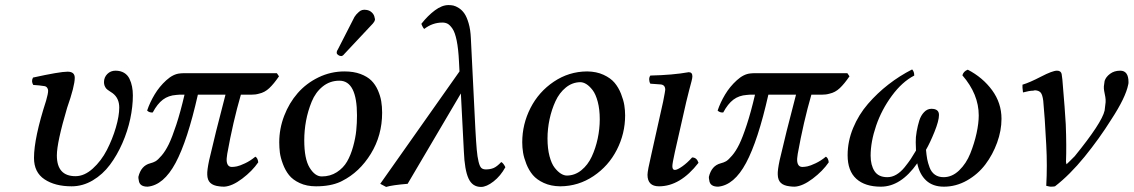

<svg xmlns="http://www.w3.org/2000/svg" viewBox="-20 -718 4428 750"><path d="M499 -345.2Q499 -301.8 488.8 -253.7Q478.5 -205.6 458 -158.7Q437.5 -111.8 409.4 -74.2Q381.3 -36.6 342.3 -13.4Q303.2 9.8 259.8 9.8Q194.8 9.8 153.8 -17.6Q112.8 -44.9 112.8 -101.1Q112.8 -178.7 160.2 -325.2Q168 -352.1 168 -363.8Q168 -370.6 163.6 -376Q159.2 -381.3 151.9 -381.8Q134.3 -384.8 109.9 -386.2Q101.1 -400.4 108.9 -415Q213.4 -438 244.1 -438Q272 -438 272 -414.1Q272 -381.8 242.2 -296.9Q202.1 -161.6 202.1 -110.8Q202.1 -29.8 274.9 -29.8Q309.6 -29.8 342.5 -59.6Q375.5 -89.4 397.5 -132.1Q419.4 -174.8 432.6 -220Q445.8 -265.1 445.8 -297.9Q445.8 -334.5 419.9 -354Q417.5 -356 408.2 -361.8Q398.9 -367.7 395 -372.1Q386.2 -382.8 386.2 -397Q386.2 -416 399.2 -429Q412.1 -441.9 431.2 -441.9Q450.7 -441.9 464.6 -433.6Q478.5 -425.3 485.6 -410.6Q492.7 -396 495.8 -379.9Q499 -363.8 499 -345.2Z M1061.5 -432.1 1069.8 -419.9Q1049.8 -390.6 1032 -373.8Q1014.2 -356.9 991.7 -352.1Q978.5 -348.1 960.9 -348.1H920.9Q890.1 -242.2 867.7 -117.2Q864.3 -97.2 865.7 -86.9Q868.7 -65.9 885.7 -65.9Q894 -65.9 905.3 -68.1Q916.5 -70.3 937.3 -80.1Q958 -89.8 977.5 -106Q986.8 -101.1 988.8 -84Q965.3 -49.8 926.3 -20.3Q887.2 9.3 856 11.2Q844.7 11.2 835.9 9.8Q813 7.3 801.5 -3.7Q790 -14.6 789.6 -36.1Q788.6 -52.2 796.9 -91.8Q819.8 -191.9 860.8 -348.1H752.9Q712.4 -168.5 665.8 -81.5Q619.1 5.4 556.6 11.2Q524.4 11.2 522 -14.2Q520.5 -20 520.5 -26.9Q530.8 -70.8 566.9 -80.1Q578.6 -83 587.6 -88.1Q596.7 -93.3 611.3 -110.4Q626 -127.4 639.2 -154.3Q652.3 -181.2 668.7 -231Q685.1 -280.8 700.7 -348.1H679.7Q672.9 -348.1 668.9 -347.2Q638.2 -345.2 616.5 -328.9Q594.7 -312.5 576.7 -278.8Q563.5 -277.3 554.7 -286.1Q565.4 -317.9 584 -348.9Q602.5 -379.9 629.6 -404.5Q656.7 -429.2 683.6 -431.2Q689.5 -432.1 702.6 -432.1Z M1168.5 -169.9Q1168.5 -97.2 1189.5 -63Q1210.4 -28.8 1236.8 -28.8Q1270 -28.8 1295.7 -45.4Q1321.3 -62 1335.7 -86.9Q1350.1 -111.8 1359.4 -145.5Q1368.7 -179.2 1371.6 -208.3Q1374.5 -237.3 1374.5 -267.1Q1374.5 -402.8 1305.7 -402.8Q1268.6 -402.8 1240.5 -380.1Q1212.4 -357.4 1197.5 -320.8Q1182.6 -284.2 1175.5 -246.1Q1168.5 -208 1168.5 -169.9ZM1070.8 -162.1Q1070.8 -215.3 1090.1 -265.6Q1109.4 -315.9 1142.8 -354.2Q1176.3 -392.6 1224.1 -415.8Q1272 -439 1325.7 -439Q1361.3 -439 1388.2 -429Q1415 -418.9 1430.7 -403.3Q1446.3 -387.7 1456.1 -365.5Q1465.8 -343.3 1469.2 -322.5Q1472.7 -301.8 1472.7 -277.8Q1472.7 -189 1428.5 -117.2Q1384.3 -45.4 1316.4 -11.2L1309.6 -7.8Q1271 9.8 1214.4 9.8Q1178.2 9.8 1150.9 -2.9Q1123.5 -15.6 1108.9 -34.2Q1094.2 -52.7 1085 -77.6Q1075.7 -102.5 1073.2 -122.3Q1070.8 -142.1 1070.8 -162.1ZM1381.3 -670.9Q1393.1 -682.6 1411.6 -679.2Q1423.8 -677.7 1432.9 -668.9Q1441.9 -660.2 1443.4 -648.9Q1444.8 -644.5 1444.8 -641.1Q1442.9 -632.8 1436.5 -626L1324.7 -506.8Q1318.8 -499 1312.5 -499Q1307.1 -499 1301.3 -502.9Q1295.4 -506.8 1295.4 -511.2V-512.2V-514.2Q1295.4 -515.1 1295.9 -516.6Q1296.4 -518.1 1296.4 -519Q1296.9 -520 1298.1 -522Q1299.3 -523.9 1299.8 -524.9L1364.7 -651.9Q1370.6 -661.6 1381.3 -670.9Z M1954.1 -64.9Q1935.5 -30.8 1908 -9.3Q1880.4 12.2 1858.9 12.2Q1825.2 12.2 1810.1 -21Q1794.9 -54.2 1792 -126L1780.3 -353L1572.3 0Q1512.2 4.9 1488.3 12.2L1465.3 0L1774.9 -439L1772.9 -478Q1770.5 -527.3 1763.9 -559.6Q1757.3 -591.8 1747.3 -606.2Q1737.3 -620.6 1728.5 -625.2Q1719.7 -629.9 1708 -629.9Q1669.4 -629.9 1637.2 -605Q1634.8 -606.4 1631.1 -613.3Q1627.4 -620.1 1626 -625Q1650.9 -656.7 1678.7 -677.5Q1706.5 -698.2 1731.9 -698.2Q1741.7 -698.2 1751 -696.3Q1760.3 -694.3 1772.5 -686.5Q1784.7 -678.7 1793.9 -665.5Q1803.2 -652.3 1810.5 -627.4Q1817.9 -602.5 1819.3 -568.8L1836.9 -213.9Q1839.8 -161.1 1842.3 -133.3Q1844.7 -105.5 1849.4 -86.4Q1854 -67.4 1860.4 -61.8Q1866.7 -56.2 1877.9 -56.2Q1894.5 -56.2 1907.7 -61.5Q1920.9 -66.9 1938 -85Q1946.3 -81.1 1954.1 -64.9Z M2246.6 -397Q2215.3 -396.5 2190.2 -376Q2165 -355.5 2149.9 -322.8Q2134.8 -290 2126.7 -252.2Q2118.7 -214.4 2118.7 -176.8Q2118.7 -137.7 2126.5 -108.2Q2134.3 -78.6 2146.5 -63Q2158.7 -47.4 2170.9 -39.8Q2183.1 -32.2 2194.8 -32.2Q2226.1 -32.7 2251.2 -53.2Q2276.4 -73.7 2291.5 -106.2Q2306.6 -138.7 2314.7 -176.5Q2322.8 -214.4 2322.8 -252Q2322.8 -291 2314.9 -320.6Q2307.1 -350.1 2294.9 -366Q2282.7 -381.8 2270.5 -389.4Q2258.3 -397 2246.6 -397ZM2168.9 9.8H2168Q2131.8 9.3 2104.2 -3.4Q2076.7 -16.1 2061.3 -34.4Q2045.9 -52.7 2036.1 -77.4Q2026.4 -102.1 2023.2 -122.1Q2020 -142.1 2020 -162.1Q2020 -232.9 2052.2 -296.1Q2084.5 -359.4 2143.3 -398.9Q2202.1 -438.5 2272.9 -439H2273.9Q2310.1 -438.5 2337.6 -425.8Q2365.2 -413.1 2380.6 -394.8Q2396 -376.5 2405.8 -351.8Q2415.5 -327.1 2418.7 -307.1Q2421.9 -287.1 2421.9 -267.1Q2421.9 -196.3 2389.6 -133.1Q2357.4 -69.8 2298.6 -30.3Q2239.7 9.3 2168.9 9.8Z M2660.6 -319.8 2616.2 -124Q2606.4 -80.1 2606.4 -68.8Q2606.4 -54.2 2616.2 -54.2Q2625.5 -54.2 2645.3 -68.1Q2665 -82 2683.6 -103Q2701.7 -103 2708.5 -82Q2637.2 9.8 2554.2 9.8Q2509.3 9.8 2509.3 -35.2Q2509.3 -50.8 2524.4 -115.2L2570.3 -320.8Q2578.6 -363.3 2578.6 -367.2Q2578.6 -386.7 2560.5 -388.2L2520.5 -391.1Q2516.1 -397.9 2515.9 -407.2Q2515.6 -416.5 2520.5 -422.9Q2607.9 -424.8 2670.4 -436Q2684.6 -436 2684.6 -419.9Q2684.6 -413.6 2681.4 -401.1Q2678.2 -388.7 2671.9 -365.2Q2665.5 -341.8 2660.6 -319.8Z M3290 -432.1 3298.3 -419.9Q3278.3 -390.6 3260.5 -373.8Q3242.7 -356.9 3220.2 -352.1Q3207 -348.1 3189.5 -348.1H3149.4Q3118.7 -242.2 3096.2 -117.2Q3092.8 -97.2 3094.2 -86.9Q3097.2 -65.9 3114.3 -65.9Q3122.6 -65.9 3133.8 -68.1Q3145 -70.3 3165.8 -80.1Q3186.5 -89.8 3206.1 -106Q3215.3 -101.1 3217.3 -84Q3193.8 -49.8 3154.8 -20.3Q3115.7 9.3 3084.5 11.2Q3073.2 11.2 3064.5 9.8Q3041.5 7.3 3030 -3.7Q3018.6 -14.6 3018.1 -36.1Q3017.1 -52.2 3025.4 -91.8Q3048.3 -191.9 3089.4 -348.1H2981.4Q2940.9 -168.5 2894.3 -81.5Q2847.7 5.4 2785.2 11.2Q2752.9 11.2 2750.5 -14.2Q2749 -20 2749 -26.9Q2759.3 -70.8 2795.4 -80.1Q2807.1 -83 2816.2 -88.1Q2825.2 -93.3 2839.8 -110.4Q2854.5 -127.4 2867.7 -154.3Q2880.9 -181.2 2897.2 -231Q2913.6 -280.8 2929.2 -348.1H2908.2Q2901.4 -348.1 2897.5 -347.2Q2866.7 -345.2 2845 -328.9Q2823.2 -312.5 2805.2 -278.8Q2792 -277.3 2783.2 -286.1Q2793.9 -317.9 2812.5 -348.9Q2831.1 -379.9 2858.2 -404.5Q2885.3 -429.2 2912.1 -431.2Q2918 -432.1 2931.2 -432.1Z M3892.1 -253.9Q3892.1 -208 3875 -160.9Q3857.9 -113.8 3828.9 -75.4Q3799.8 -37.1 3757.1 -12.9Q3714.4 11.2 3667 11.2Q3624 11.2 3597.9 -12.9Q3571.8 -37.1 3563 -80.1Q3499 11.2 3420.9 11.2Q3358.9 11.2 3325 -19.5Q3291 -50.3 3291 -111.8Q3291 -166 3312.5 -218Q3334 -270 3370.6 -312.3Q3407.2 -354.5 3450.7 -388.2Q3494.1 -421.9 3543 -446.8Q3551.3 -438.5 3551.3 -422.9Q3503.9 -398.4 3463.9 -344Q3423.8 -289.6 3402.3 -226.8Q3380.9 -164.1 3380.9 -109.9Q3380.9 -72.8 3396.2 -49.3Q3411.6 -25.9 3446.3 -25.9Q3464.4 -25.9 3481.4 -35.9Q3498.5 -45.9 3513.7 -64.7Q3528.8 -83.5 3537.6 -96.7Q3546.4 -109.9 3558.1 -129.9Q3557.6 -142.6 3557.1 -162.1Q3556.6 -181.6 3560.8 -204.6Q3564.9 -227.5 3571 -247.1Q3577.1 -266.6 3589.6 -279.8Q3602.1 -293 3618.2 -293Q3647.9 -293 3647.9 -269Q3647.9 -246.6 3630.4 -203.1Q3612.8 -159.7 3597.2 -132.8Q3599.1 -111.3 3601.8 -96.7Q3604.5 -82 3611.3 -63.7Q3618.2 -45.4 3632.1 -35.6Q3646 -25.9 3666 -25.9Q3699.2 -25.9 3726.8 -52.5Q3754.4 -79.1 3770.3 -118.7Q3786.1 -158.2 3794.7 -197.5Q3803.2 -236.8 3803.2 -267.1Q3803.2 -350.1 3739.3 -423.8Q3743.7 -439.5 3760.3 -445.8Q3818.8 -415.5 3855.5 -365.5Q3892.1 -315.4 3892.1 -253.9Z M4055.2 -324.2Q4052.2 -348.1 4045.2 -356.2Q4038.1 -364.3 4023.9 -365.2Q4020.5 -365.2 4016.1 -363.8Q4001.5 -363.8 3976.1 -356.9Q3973.1 -378.9 3974.1 -387.2Q4002 -395.5 4046.6 -418.7Q4091.3 -441.9 4108.9 -441.9Q4124 -441.9 4127 -429.2Q4127.9 -424.8 4129.9 -407.2Q4140.6 -281.7 4143.1 -232.9Q4146.5 -147 4144 -85.9Q4144.5 -84 4145 -80.8Q4145.5 -77.6 4146 -76.2Q4147.5 -77.6 4159.2 -88.9Q4170.9 -100.1 4178.2 -107.9Q4284.2 -238.3 4294.9 -286.1Q4295.9 -293.5 4298.8 -318.8V-329.1Q4298.3 -337.9 4295.4 -351.1Q4292.5 -364.3 4292 -372.1V-380.9Q4293 -388.2 4294.9 -401.9Q4299.8 -417.5 4316.2 -429.7Q4332.5 -441.9 4356 -441.9Q4388.2 -441.9 4388.2 -397Q4388.2 -391.1 4387.2 -388.2Q4377.4 -337.4 4320.8 -251Q4274.4 -176.8 4216.6 -105.7Q4158.7 -34.7 4101.1 9.8Q4095.2 11.2 4084 11.2Q4080.6 11.2 4066.9 7.8Q4071.3 -71.3 4066.9 -151.9Q4061 -266.1 4055.2 -324.2Z"/></svg>

Font: Common Serif Medium
Style: Italic
Weight: 500
Italic angle: -12°
Designer: Philipp H. Poll, Khaled Hosny
Foundry: Stefan Peev, Context Ltd.
Version: Version 1.026